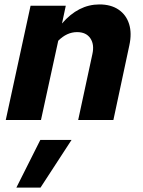

<svg xmlns="http://www.w3.org/2000/svg" viewBox="-20 -542 646 867"><path d="M6 0 118 -516H277L260 -436Q334 -522 429 -522Q481 -522 515.5 -498.5Q550 -475 563 -433.5Q576 -392 564 -337L492 0H333L397 -297Q407 -341 388 -369Q369 -397 328 -397Q282 -397 243 -358L165 0ZM54 305 162 90H303L163 305Z"/></svg>

Font: Red Hat Text VF
Style: Italic
Weight: 400
Italic angle: -12°
Designer: Pentagram, MCKL
Foundry: Pentagram, MCKL
Version: Version 1.023